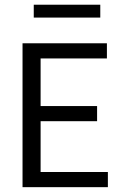

<svg xmlns="http://www.w3.org/2000/svg" viewBox="-20 -774 487 794"><path d="M73.2 0V-595H422.1V-532.3H147.9V-62.7H426.1V0ZM130 -272.8V-335.4H381.5V-272.8ZM119.6 -701.3V-754.5H394.7V-701.3Z"/></svg>

Font: Encode Sans SC Condensed Thin
Style: Regular
Weight: 100
Width: 3
Designer: Multiple Designers
Foundry: Impallari Type
Version: Version 3.002